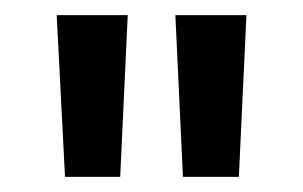

<svg xmlns="http://www.w3.org/2000/svg" viewBox="-20 -716 401 254"><path d="M66 -482H139L149 -696H55ZM222 -482H296L306 -696H212Z"/></svg>

Font: Arthouse Owned Medium
Style: Regular
Weight: 500
Designer: Jeremy Tribby
Foundry: Tribby Type
Version: Version 1.000;PS 001.000;hotconv 1.0.88;makeotf.lib2.5.64775